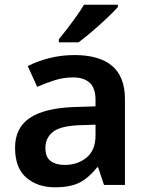

<svg xmlns="http://www.w3.org/2000/svg" viewBox="-20 -786 628 816"><path d="M297 -552Q402 -552 456.5 -506Q511 -460 511 -364V0H422L397 -75H393Q358 -31 319 -10.5Q280 10 213 10Q140 10 92 -31Q44 -72 44 -158Q44 -242 105.5 -284Q167 -326 292 -331L386 -334V-361Q386 -412 361 -434.5Q336 -457 291 -457Q250 -457 212.5 -445Q175 -433 138 -417L98 -505Q138 -526 189.5 -539Q241 -552 297 -552ZM320 -254Q237 -251 205 -225.5Q173 -200 173 -157Q173 -118 195.5 -101.5Q218 -85 255 -85Q310 -85 348 -116.5Q386 -148 386 -210V-256ZM481 -756Q465 -738 434.5 -709Q404 -680 371 -652Q338 -624 314 -606H230V-619Q245 -637 265 -663Q285 -689 304.5 -716.5Q324 -744 337 -766H481Z"/></svg>

Font: Noto Sans SemiBold
Style: Regular
Weight: 600
Designer: Monotype Design Team
Foundry: Monotype Imaging Inc.
Version: Version 2.007